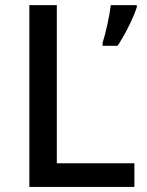

<svg xmlns="http://www.w3.org/2000/svg" viewBox="-20 -734 576 754"><path d="M517.1 -713.9H415C412.6 -692.9 408.2 -667.5 401.9 -638.7C395.5 -609.9 389.2 -585.4 382.8 -565.9V-554.2H441.9C457 -577.1 472.2 -603.5 486.3 -632.3C500.5 -661.1 510.7 -685.5 517.1 -705.1ZM507.8 0V-92.8H203.1V-713.9H95.2V0Z"/></svg>

Font: Noto Reveo Sans
Style: Regular
Weight: 500
Designer: Monotype Design Team
Foundry: Monotype Imaging Inc.
Version: Version 2.007